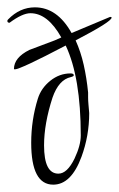

<svg xmlns="http://www.w3.org/2000/svg" viewBox="-55 -505 324 523"><path d="M90 -2Q30 -2 30 -116Q30 -178 48 -236Q57 -265 82 -285Q107 -305 137 -305Q146 -305 146 -300Q146 -297 138 -295Q105 -288 88 -239Q65 -168 65 -109Q65 -32 104 -32Q128 -32 148 -73Q165 -109 165 -136Q165 -294 124 -381Q0 -316 -15 -316L-17 -317Q-17 -348 25 -369L94 -395L112 -403Q75 -469 28 -469Q6 -469 -29 -443Q-35 -443 -35 -448Q-35 -450 -33 -452Q-1 -485 40 -485Q101 -485 140 -415L245 -459Q249 -459 249 -457Q249 -446 151 -395Q165 -364 173 -328.5Q181 -293 185 -253Q185 -248 185 -239.5Q185 -231 186 -220L188 -197Q188 -135 167 -78Q139 -2 90 -2Z"/></svg>

Font: Shalimar
Style: Regular
Weight: 400
Designer: Robert E. Leuschke
Foundry: Robert E. Leuschke
Version: Version 1.010; ttfautohint (v1.8.3)